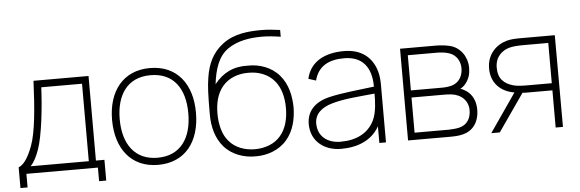

<svg xmlns="http://www.w3.org/2000/svg" viewBox="-51 -920 3542 1173"><g transform="rotate(-5 1719.5 -333.5)"><path d="M505.2 -562.5H167.7C160.4 -393.8 147.9 -249 117.7 -167.7C86.5 -83.3 56.3 -53.1 31.3 -43.8V83.3H75V0H513.5V83.3H557.3V-43.8H505.2ZM461.5 -43.8H105.2C129.2 -70.8 142.7 -100 157.3 -139.6C187.5 -222.9 206.3 -397.9 211.5 -518.8H461.5Z M882.3 15.6C1047.9 15.6 1139.6 -104.2 1139.6 -282.3C1139.6 -456.3 1050 -578.1 882.3 -578.1C718.8 -578.1 625 -459.4 625 -282.3C625 -107.3 715.6 15.6 882.3 15.6ZM1092.7 -282.3C1092.7 -131.2 1024 -28.1 882.3 -28.1C743.8 -28.1 671.9 -129.2 671.9 -282.3C671.9 -430.2 739.6 -534.4 882.3 -534.4C1022.9 -534.4 1092.7 -435.4 1092.7 -282.3Z M1479.2 -540.6C1391.7 -543.8 1326 -510.4 1274 -444.8C1285.4 -538.5 1310.4 -613.5 1369.8 -655.2C1428.1 -696.9 1505.2 -709.4 1580.2 -709.4C1617.7 -709.4 1656.2 -705.2 1695.8 -699V-740.6C1657.3 -745.8 1619.8 -750 1580.2 -750C1500 -750 1412.5 -741.7 1343.8 -689.6C1277.1 -639.6 1245.8 -571.9 1233.3 -487.5C1225 -434.4 1222.9 -388.5 1222.9 -262.5C1222.9 -190.6 1240.6 -117.7 1286.5 -64.6C1334.4 -8.3 1410.4 16.7 1479.2 15.6C1549 16.7 1624 -8.3 1671.9 -64.6C1720.8 -120.8 1735.4 -194.8 1736.5 -262.5C1735.4 -331.2 1720.8 -405.2 1671.9 -461.5C1624 -517.7 1549 -542.7 1479.2 -540.6ZM1479.2 -496.9C1540.6 -497.9 1600 -476 1637.5 -431.3C1676 -387.5 1689.6 -324 1689.6 -262.5C1689.6 -201 1676 -138.5 1637.5 -93.8C1600 -49 1540.6 -28.1 1479.2 -28.1C1418.8 -28.1 1358.3 -49 1320.8 -94.8C1284.4 -136.5 1269.8 -200 1269.8 -265.6C1269.8 -327.1 1283.3 -387.5 1320.8 -431.3C1358.3 -476 1418.8 -497.9 1479.2 -496.9Z M2280.2 0V-352.1C2280.2 -381.2 2278.1 -407.3 2270.8 -434.4C2245.8 -525 2177.1 -578.1 2072.9 -578.1C1953.1 -578.1 1864.6 -531.2 1841.7 -428.1L1887.5 -413.5C1910.4 -502.1 1977.1 -534.4 2069.8 -534.4C2180.2 -534.4 2236.5 -466.7 2236.5 -345.8C2130.2 -332.3 2042.7 -325 1961.5 -306.2C1859.4 -282.3 1819.8 -221.9 1819.8 -152.1C1819.8 -47.9 1900 15.6 2004.2 15.6C2105.2 15.6 2192.7 -18.8 2239.6 -102.1V0ZM2211.5 -139.6C2174 -63.5 2100 -28.1 2005.2 -28.1C1924 -28.1 1865.6 -72.9 1865.6 -152.1C1865.6 -210.4 1908.3 -247.9 1976 -266.7C2053.1 -288.5 2136.5 -292.7 2236.5 -303.1C2236.5 -261.5 2235.4 -188.5 2211.5 -139.6Z M2415.6 -562.5V0H2667.7C2692.7 0 2725 0 2755.2 -8.3C2813.5 -24 2853.1 -72.9 2853.1 -152.1C2853.1 -199 2835.4 -243.8 2795.8 -269.8C2783.3 -278.1 2770.8 -284.4 2761.5 -286.5C2772.9 -292.7 2786.5 -303.1 2795.8 -315.6C2817.7 -344.8 2826 -372.9 2826 -411.5C2826 -471.9 2788.5 -536.5 2719.8 -553.1C2685.4 -561.5 2647.9 -562.5 2631.2 -562.5ZM2459.4 -518.8H2636.5C2660.4 -518.8 2687.5 -516.7 2712.5 -508.3C2756.2 -493.8 2779.2 -454.2 2779.2 -411.5C2779.2 -366.7 2758.3 -326 2713.5 -311.5C2694.8 -305.2 2667.7 -303.1 2652.1 -303.1H2459.4ZM2459.4 -259.4H2651C2667.7 -259.4 2685.4 -259.4 2703.1 -257.3C2766.7 -250 2806.2 -207.3 2806.2 -152.1C2806.2 -102.1 2783.3 -61.5 2731.2 -50C2711.5 -45.8 2682.3 -43.8 2667.7 -43.8H2459.4Z M3365.6 0 3364.6 -562.5H3158.3C3126 -562.5 3093.8 -561.5 3068.8 -554.2C3005.2 -536.5 2946.9 -482.3 2946.9 -394.8C2946.9 -302.1 3008.3 -250 3083.3 -236.5C3084.4 -236.5 3086.5 -235.4 3088.5 -235.4L2926 0H2978.1L3137.5 -229.2C3147.9 -228.1 3158.3 -228.1 3168.8 -228.1H3320.8V0ZM3170.8 -271.9C3142.7 -271.9 3109.4 -272.9 3086.5 -279.2C3029.2 -294.8 2993.8 -328.1 2993.8 -394.8C2993.8 -464.6 3038.5 -496.9 3077.1 -509.4C3103.1 -517.7 3142.7 -518.8 3170.8 -518.8H3320.8V-271.9Z"/></g></svg>

Font: Manrope3 Thin
Style: Regular
Weight: 100
Width: 4
Designer: Mikhail Sharanda
Foundry: Mikhail Sharanda
Version: Version 3.000;PS 003.000;hotconv 1.0.88;makeotf.lib2.5.64775